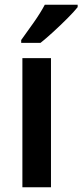

<svg xmlns="http://www.w3.org/2000/svg" viewBox="-20 -786 346 806"><path d="M194 0H74V-542H194ZM306 -756Q291 -737 263 -709Q235 -681 204.5 -653Q174 -625 150 -606H69V-618Q93 -651 121.5 -691.5Q150 -732 168 -766H306Z"/></svg>

Font: Noto Sans Sinhala SemiCondensed SemiBold
Style: Regular
Weight: 600
Width: 4
Designer: Jelle Bosma - Monotype Design Team
Foundry: Monotype Imaging Inc.
Version: Version 2.006; ttfautohint (v1.8.4.7-5d5b)